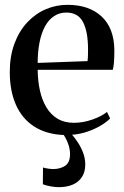

<svg xmlns="http://www.w3.org/2000/svg" viewBox="-20 -548 512 795"><path d="M223 227Q208 227 189 223.5Q170 220 157.5 215L158 145.5Q167.5 148.5 179.8 150.2Q192 152 200 152Q228.5 152 249.2 138.8Q270 125.5 270 90Q270 69.5 262.5 48.5Q255 27.5 244 11Q171 8 121 -24.5Q71 -57 45.8 -114.5Q20.5 -172 20.5 -249.5Q20.5 -315.5 39.8 -367.2Q59 -419 92.5 -455Q126 -491 169 -509.5Q212 -528 259.5 -528Q348.5 -528 400.2 -480.2Q452 -432.5 453.5 -342Q453.5 -311 452 -291.2Q450.5 -271.5 447 -259H136Q136.5 -212 145.5 -172.2Q154.5 -132.5 172.5 -102.8Q190.5 -73 218.8 -56.2Q247 -39.5 286 -39.5Q324 -39.5 362.5 -53Q401 -66.5 423 -84.5L436 -57.5Q421 -42 396.2 -27.5Q371.5 -13 341.5 -2.8Q311.5 7.5 278.5 10Q290.5 23.5 303.2 43Q316 62.5 324.5 85.5Q333 108.5 333 133.5Q333 164 319.2 185Q305.5 206 281 216.5Q256.5 227 223 227ZM136 -287.5 342.5 -295Q344 -307.5 344.2 -319.8Q344.5 -332 344.5 -344Q344.5 -416.5 324 -456.2Q303.5 -496 254.5 -496Q226 -496 203.8 -481.2Q181.5 -466.5 166.5 -439Q151.5 -411.5 143.8 -373Q136 -334.5 136 -287.5Z"/></svg>

Font: Merriweather 120pt Medium
Style: Regular
Weight: 500
Version: Version 2.100